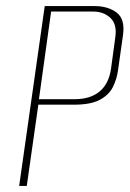

<svg xmlns="http://www.w3.org/2000/svg" viewBox="-20 -611 426 631"><path d="M43 0 127 -591H291Q335 -591 363.5 -569.5Q392 -548 384 -494L368 -381Q364 -351 351 -325Q338 -299 308 -283Q278 -267 224 -267H106L68 0ZM108 -285H225Q277 -285 307.5 -310.5Q338 -336 345 -386L359 -489Q365 -532 342.5 -552.5Q320 -573 287 -573H148Z"/></svg>

Font: Alumni Sans Thin
Style: Italic
Weight: 100
Italic angle: -8°
Designer: Robert E. Leuschke
Foundry: Robert E. Leuschke
Version: Version 1.016